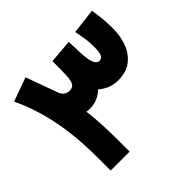

<svg xmlns="http://www.w3.org/2000/svg" viewBox="-163 -841 1015 1015"><g transform="rotate(-45 344.5 -333.5)"><path d="M120.6 -91.8Q120.6 -261.2 93.3 -390.1Q65.9 -519 17.1 -618.7L150.9 -667Q166.5 -623 182.6 -579.3Q198.7 -535.6 214.4 -491.7Q228.5 -451.7 266.6 -451.7Q281.2 -451.7 291 -458.5Q300.8 -465.3 306.2 -486.8Q311.5 -508.3 311.5 -552.2Q311.5 -571.3 311.8 -589.4Q312 -607.4 312 -626.5L444.8 -637.7Q445.8 -617.2 446.5 -597.4Q447.3 -577.6 447.8 -556.6Q449.7 -511.2 456.3 -488.8Q462.9 -466.3 471.7 -459Q480.5 -451.7 487.8 -451.7Q504.9 -451.7 513.2 -466.8Q521.5 -481.9 521.5 -519.5Q521.5 -564.9 516.6 -591.6Q511.7 -618.2 506.3 -650.4L648.4 -667.5Q652.8 -633.3 656.7 -603Q660.6 -572.8 660.6 -522.5Q660.6 -465.3 642.3 -416.5Q624 -367.7 585.4 -338.1Q546.9 -308.6 485.8 -308.6Q424.8 -308.6 377.4 -350.1Q331.1 -308.6 277.3 -308.6Q271 -308.6 263.7 -309.1Q256.3 -309.6 250 -310.5Q256.8 -255.9 259.5 -199.2Q262.2 -142.6 262.2 -90.3V0H120.6Z"/></g></svg>

Font: Vazir Black FD-WOL-UI
Style: Black-FD-WOL-UI
Weight: 900
Designer: Saber Rastikerdar
Foundry: Saber Rastikerdar
Version: Version 30.0.0